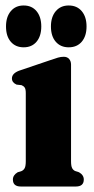

<svg xmlns="http://www.w3.org/2000/svg" viewBox="-20 -680 342 700"><path d="M239 -444.5V-92.5Q239 -75 242.8 -67.5Q246.5 -60 254 -56.5L268 -52Q285.5 -42 285.5 -25.5Q285.5 0 256.5 0H56Q27 0 27 -25.5Q27 -41.5 44.5 -52L59 -56.5Q66.5 -60 70.2 -67.5Q74 -75 74 -92.5V-340.5Q74 -355 70 -360.8Q66 -366.5 58.5 -369.5L40.5 -371.5Q23.5 -379 23.5 -394Q23.5 -412 49 -422L164 -461Q181 -467 191.5 -470Q202 -473 212.5 -473Q225 -473 232 -465Q239 -457 239 -444.5ZM66.2 -507.5Q36.7 -507.5 19.3 -527.8Q1.9 -548 1.9 -583.5Q1.9 -618.5 19.3 -639.2Q36.7 -660 66.2 -660Q96.1 -660 113.3 -639.2Q130.5 -618.5 130.5 -583.5Q130.5 -548.5 113.3 -528Q96.1 -507.5 66.2 -507.5ZM230.4 -507.5Q200.9 -507.5 183.3 -527.8Q165.7 -548 165.7 -583.5Q165.7 -618.5 183.3 -639.2Q200.9 -660 230.4 -660Q260.7 -660 278.1 -639.2Q295.5 -618.5 295.5 -583.5Q295.5 -548.5 278.1 -528Q260.7 -507.5 230.4 -507.5Z"/></svg>

Font: Fraunces 72pt Soft
Style: Bold
Weight: 700
Version: Version 1.000;[b76b70a41]